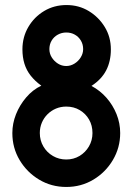

<svg xmlns="http://www.w3.org/2000/svg" viewBox="-20 -730 528 762"><path d="M244 -710Q195 -710 155.5 -686.5Q116 -663 92.5 -623Q69 -583 69 -534Q69 -503 77 -477Q85 -451 102 -429.5Q119 -408 144 -390Q110 -374 84 -343.5Q58 -313 43.5 -276.5Q29 -240 29 -202Q29 -143 58 -94.5Q87 -46 135.5 -17Q184 12 243 12Q302 12 350.5 -17Q399 -46 428 -95Q457 -144 457 -202Q457 -241 442.5 -277Q428 -313 402.5 -342Q377 -371 343 -389Q383 -415 401.5 -451Q420 -487 420 -534Q420 -583 396 -622.5Q372 -662 332.5 -686Q293 -710 244 -710ZM243 -468Q225 -468 210 -477.5Q195 -487 185.5 -502Q176 -517 176 -535Q176 -554 185 -569Q194 -584 209.5 -592.5Q225 -601 243 -601Q262 -601 277 -592.5Q292 -584 301 -569Q310 -554 310 -535Q310 -518 300.5 -502.5Q291 -487 275.5 -477.5Q260 -468 243 -468ZM243 -97Q214 -97 190 -111Q166 -125 152 -149Q138 -173 138 -202Q138 -224 146 -243Q154 -262 168.5 -276.5Q183 -291 202 -299Q221 -307 243 -307Q273 -307 296.5 -293Q320 -279 333.5 -255.5Q347 -232 347 -202Q347 -173 333 -149Q319 -125 295.5 -111Q272 -97 243 -97Z"/></svg>

Font: Advent Pro
Style: Regular
Weight: 400
Designer: VivaRado, Andreas Kalpakidis
Foundry: VivaRado, Andreas Kalpakidis
Version: Version 3.000